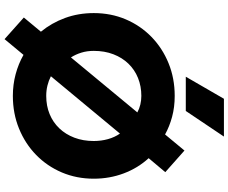

<svg xmlns="http://www.w3.org/2000/svg" viewBox="-102 -875 1030 866"><g transform="rotate(90 413.0 -442.0)"><path d="M156.5 52.5 59 -34.5 123 -111.5Q83.5 -159.5 61.2 -220Q39 -280.5 39 -350Q39 -427.5 67.2 -494Q95.5 -560.5 146.2 -610Q197 -659.5 265 -687.2Q333 -715 412.5 -715Q463.5 -715 507 -703.2Q550.5 -691.5 586.5 -671.5L659 -759L756.5 -672.5L693.5 -597.5Q738 -549 762 -485.2Q786 -421.5 786 -350Q786 -272.5 757.8 -206Q729.5 -139.5 678.8 -90Q628 -40.5 560 -12.8Q492 15 412.5 15Q361.5 15 314.8 2.5Q268 -10 227.5 -33ZM239 -247 487 -546.5Q470.5 -555.5 451.5 -560Q432.5 -564.5 412.5 -564.5Q369 -564.5 331.8 -549.5Q294.5 -534.5 267.2 -506.2Q240 -478 224.8 -438.5Q209.5 -399 209.5 -350Q209.5 -319.5 217.5 -293.8Q225.5 -268 239 -247ZM412.5 -135.5Q457.5 -135.5 494.5 -150.8Q531.5 -166 558.8 -194.5Q586 -223 601 -262.5Q616 -302 616 -350Q616 -383.5 607.5 -414Q599 -444.5 582.5 -468L324 -156.5Q343.5 -146.5 365.8 -141Q388 -135.5 412.5 -135.5ZM326 -765 425.5 -937H596L480.5 -765Z"/></g></svg>

Font: Geologica Cursive
Style: Bold
Weight: 700
Designer: Sindre Bremnes, Frode Helland
Foundry: Monokrom Skriftforlag AS
Version: Version 1.010;gftools[0.9.28]